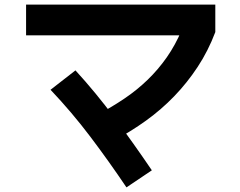

<svg xmlns="http://www.w3.org/2000/svg" viewBox="-20 -749 1040 832"><path d="M472 -139 406 -254Q466 -286 520 -322.5Q574 -359 620 -403.5Q666 -448 703 -501Q740 -554 767 -618L791 -596H93V-729H913V-610Q882 -528 836.5 -459Q791 -390 735 -332Q679 -274 613 -226.5Q547 -179 472 -139ZM528 63Q452 -50 371.5 -156.5Q291 -263 199 -360L307 -444Q395 -348 477.5 -237Q560 -126 638 -11Z"/></svg>

Font: Murecho Thin SemiBold
Style: Regular
Weight: 600
Version: Version 1.010